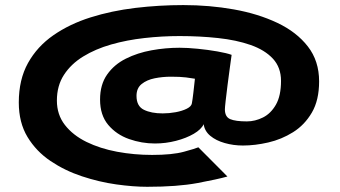

<svg xmlns="http://www.w3.org/2000/svg" viewBox="-20 -726 1340 756"><path d="M559.5 9.5Q504.5 9.5 437.2 0Q370 -9.5 302.8 -31.8Q235.5 -54 179 -92Q122.5 -130 88.2 -186.8Q54 -243.5 54 -322.5Q54 -412.5 90.2 -477.8Q126.5 -543 190.2 -587.2Q254 -631.5 336.5 -657.5Q419 -683.5 512.8 -694.8Q606.5 -706 702 -706Q805 -706 900.5 -689Q996 -672 1072 -636Q1148 -600 1192.2 -543Q1236.5 -486 1236.5 -405.5Q1236.5 -331.5 1208 -282.8Q1179.5 -234 1134 -205.5Q1088.5 -177 1036.2 -165Q984 -153 936.5 -153Q899 -153 864.8 -162.8Q830.5 -172.5 808 -191.2Q785.5 -210 782 -237Q772.5 -216.5 743 -199.2Q713.5 -182 673 -171.5Q632.5 -161 590 -161Q538 -161 488.2 -178.5Q438.5 -196 406.2 -234.2Q374 -272.5 374 -334Q374 -393 401.8 -432.5Q429.5 -472 475.5 -495Q521.5 -518 576.8 -528Q632 -538 687 -538Q718 -538 758.5 -534Q799 -530 836 -523.5Q873 -517 892 -510Q889.5 -492 885 -459.2Q880.5 -426.5 876 -391.2Q871.5 -356 868.5 -329.2Q865.5 -302.5 865.5 -295.5Q865.5 -266 886.2 -257Q907 -248 952 -248Q984.5 -248 1015.5 -263.5Q1046.5 -279 1066.5 -314Q1086.5 -349 1086.5 -407.5Q1086.5 -460.5 1054.5 -495Q1022.5 -529.5 966.5 -549Q910.5 -568.5 838.5 -576.2Q766.5 -584 687 -584Q618 -584 548.8 -576.2Q479.5 -568.5 417.5 -550.8Q355.5 -533 307.5 -503.5Q259.5 -474 231.8 -431.2Q204 -388.5 204 -330Q204 -274.5 235.5 -234Q267 -193.5 320.5 -167.2Q374 -141 441 -128.5Q508 -116 579 -116Q658.5 -116 704.2 -128.5Q750 -141 761 -146L875.5 -31Q836.5 -20 757.5 -5.2Q678.5 9.5 559.5 9.5ZM620.5 -279.5Q646 -279.5 671.8 -284.2Q697.5 -289 715.5 -298Q733.5 -307 735.5 -319Q738 -332 741.5 -362Q745 -392 747.5 -416Q734.5 -418.5 712.2 -421.2Q690 -424 653 -424Q620.5 -424 589.2 -417.8Q558 -411.5 537.8 -395.2Q517.5 -379 517.5 -348.5Q517.5 -308 546.5 -293.8Q575.5 -279.5 620.5 -279.5Z"/></svg>

Font: Trispace Expanded ExtraBold
Style: Regular
Weight: 800
Width: 7
Designer: Tyler Finck
Foundry: Etcetera Type Company
Version: Version 1.210; ttfautohint (v1.8.3)